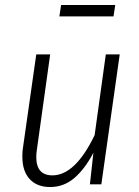

<svg xmlns="http://www.w3.org/2000/svg" viewBox="-20 -742 559 773"><path d="M70 -111Q70 -133 72 -144L126 -523H182L129 -143Q126 -125 126 -110Q126 -36 191 -36Q283 -36 361 -198L406 -523H462L388 0H342L356 -127Q322 -62 279.5 -25.5Q237 11 182 11Q129 11 99.5 -21Q70 -53 70 -111ZM437 -676H219L226 -722H444Z"/></svg>

Font: Fira Sans Condensed Light
Style: Italic
Weight: 300
Width: 3
Italic angle: -8°
Designer: Carrois Corporate & Edenspiekermann AG
Foundry: Carrois Corporate GbR & Edenspiekermann AG
Version: Version 4.203